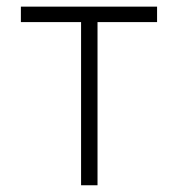

<svg xmlns="http://www.w3.org/2000/svg" viewBox="-20 -550 528 570"><path d="M42 -530.3H446.3V-484.4H269.5V0H220.7V-484.4H42Z"/></svg>

Font: Pretendard ExtraLight
Style: Regular
Weight: 200
Designer: Base glyphs from Inter by Rasmus Andersson; Hangeul glyphs from Noto Sans CJK(Source Han Sans) by Jang Soo-young and Kan
Foundry: Kil Hyung-jin
Version: Version 1.309